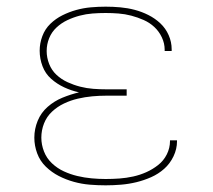

<svg xmlns="http://www.w3.org/2000/svg" viewBox="-20 -548 640 576"><path d="M297 8Q273 8 249 6Q225 4 201.5 -2.5Q178 -9 156.5 -20Q135 -31 117.5 -48Q100 -65 91.5 -88Q83 -111 83 -135Q83 -161 93 -185.5Q103 -210 123 -227.5Q143 -245 167.5 -255Q192 -265 217 -271Q194 -276 172.5 -286Q151 -296 133.5 -311.5Q116 -327 107.5 -349.5Q99 -372 99 -396Q99 -418 107 -439.5Q115 -461 131 -476.5Q147 -492 167 -502Q187 -512 208.5 -518Q230 -524 252.5 -526Q275 -528 297 -528Q319 -528 341 -526Q363 -524 384 -518.5Q405 -513 425 -503Q445 -493 461 -478Q477 -463 486 -442.5Q495 -422 495 -400Q495 -398 495 -397Q495 -396 495 -395H474Q474 -396 474 -397Q474 -398 474 -399Q474 -418 465.5 -436Q457 -454 443 -467Q429 -480 411 -488Q393 -496 374 -501Q355 -506 335.5 -507.5Q316 -509 297 -509Q277 -509 257.5 -507.5Q238 -506 219 -501Q200 -496 182 -487.5Q164 -479 149.5 -465.5Q135 -452 127.5 -433.5Q120 -415 120 -395Q120 -375 127.5 -356Q135 -337 149.5 -323.5Q164 -310 182.5 -301.5Q201 -293 220.5 -288Q240 -283 260 -281.5Q280 -280 300 -280H360V-261H300Q278 -261 256.5 -259Q235 -257 213.5 -252Q192 -247 172 -237.5Q152 -228 136 -213Q120 -198 112 -177.5Q104 -157 104 -135Q104 -114 112 -93.5Q120 -73 136 -58Q152 -43 171.5 -34Q191 -25 212 -20Q233 -15 254.5 -13Q276 -11 297 -11Q318 -11 338.5 -12.5Q359 -14 379.5 -18.5Q400 -23 419 -31.5Q438 -40 454.5 -53Q471 -66 480.5 -85Q490 -104 490 -125Q490 -125 490 -125.5Q490 -126 490 -127H511Q511 -126 511 -125.5Q511 -125 511 -124Q511 -101 500.5 -79Q490 -57 472.5 -41.5Q455 -26 433.5 -16.5Q412 -7 389.5 -1.5Q367 4 343.5 6Q320 8 297 8Z"/></svg>

Font: Iosevka SS04 Thin Extended
Style: Regular
Weight: 100
Width: 7
Monospace: yes
Designer: Belleve Invis
Foundry: Belleve Invis
Version: Version 19.0.0; ttfautohint (v1.8.4)